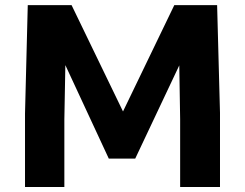

<svg xmlns="http://www.w3.org/2000/svg" viewBox="-20 -731 960 753"><path d="M78.1 2.4V-285.6L88.9 -710.9H260.7L462.4 -293.9L663.6 -710.9H831.5L842.8 -288.6V2.4H686.5V-264.2L683.1 -474.6L510.3 -108.9H406.7L236.3 -475.6L232.4 -262.7V2.4Z"/></svg>

Font: Comme
Style: Bold
Weight: 700
Version: Version 1.000;gftools[0.9.27]